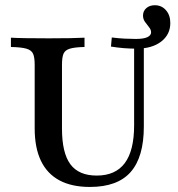

<svg xmlns="http://www.w3.org/2000/svg" viewBox="-20 -718 696 749"><path d="M330.6 11.3Q259.7 11.3 211.7 -14.5Q163.7 -40.3 139.5 -91.1Q115.3 -141.9 115.3 -216.9V-465.3Q115.3 -494.4 108.9 -508.5Q102.4 -522.6 82.7 -528.2Q62.9 -533.9 22.6 -534.7V-571Q62.1 -568.5 169.4 -568.5Q269.4 -568.5 309.7 -571V-534.7Q271.8 -533.9 252.8 -528.2Q233.9 -522.6 227.8 -508.5Q221.8 -494.4 221.8 -465.3V-216.1Q221.8 -121.8 254.4 -77.4Q287.1 -33.1 357.3 -33.1Q430.6 -33.1 466.9 -81.9Q503.2 -130.6 503.2 -229V-544.4H541.1V-224.2Q541.1 -105.6 489.9 -47.2Q438.7 11.3 330.6 11.3ZM512.1 -528.2Q487.1 -528.2 462.5 -530.2Q437.9 -532.3 412.9 -536.3L416.1 -571.8Q442.7 -568.5 465.7 -567.3Q488.7 -566.1 509.7 -566.1Q540.3 -566.1 554.8 -573Q569.4 -579.8 569.4 -591.9Q569.4 -602.4 561.3 -612.1Q553.2 -621.8 545.6 -632.7Q537.9 -643.5 537.9 -657.3Q537.9 -675 550.8 -686.3Q563.7 -697.6 583.9 -697.6Q610.5 -697.6 627.4 -678.2Q644.4 -658.9 644.4 -628.2Q644.4 -583.1 608.5 -555.6Q572.6 -528.2 512.1 -528.2Z"/></svg>

Font: Playfair 9pt SemiBold
Style: Regular
Weight: 600
Designer: Claus Eggers Sørensen
Foundry: Claus Eggers Sørensen
Version: Version 2.001;gftools[0.9.30]